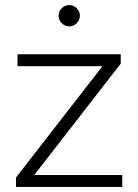

<svg xmlns="http://www.w3.org/2000/svg" viewBox="-20 -737 545 757"><path d="M462 0H43V-37L384 -476H49V-523H456V-486L115 -47H462ZM253 -633Q236 -633 223.5 -645.5Q211 -658 211 -675Q211 -692 223.5 -704.5Q236 -717 253 -717Q270 -717 282.5 -704.5Q295 -692 295 -675Q295 -658 282.5 -645.5Q270 -633 253 -633Z"/></svg>

Font: Montserrat-Alt1 Light
Style: Regular
Weight: 300
Designer: Differentunic
Foundry: Differentunic
Version: Version 7.222